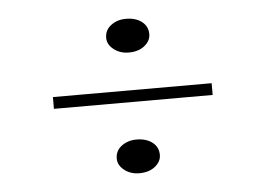

<svg xmlns="http://www.w3.org/2000/svg" viewBox="-38 -555 675 488"><g transform="rotate(-5 300.0 -311.0)"><path d="M299 -114Q277 -114 261 -126.5Q245 -139 245 -156Q245 -176 261 -188Q277 -200 299 -200Q324 -200 339.5 -188Q355 -176 355 -156Q355 -139 339.5 -126.5Q324 -114 299 -114ZM299 -422Q277 -422 261 -434.5Q245 -447 245 -464Q245 -484 261 -496Q277 -508 299 -508Q324 -508 339.5 -496Q355 -484 355 -464Q355 -447 339.5 -434.5Q324 -422 299 -422ZM502 -326V-296H97V-326Z"/></g></svg>

Font: BioRhyme ExtraBold ExtraLight
Style: Regular
Weight: 250
Version: Version 1.600;gftools[0.9.33]